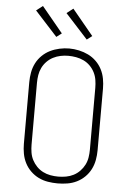

<svg xmlns="http://www.w3.org/2000/svg" viewBox="-63 -1015 726 1069"><g transform="rotate(5 300.0 -480.5)"><path d="M300 8Q273 8 245.5 3.5Q218 -1 193.5 -13Q169 -25 149 -44.5Q129 -64 116.5 -88.5Q104 -113 99 -140.5Q94 -168 94 -195V-540Q94 -567 99 -594.5Q104 -622 116.5 -646.5Q129 -671 149 -690.5Q169 -710 193.5 -722Q218 -734 245.5 -740Q273 -746 300 -746Q327 -746 354.5 -740Q382 -734 406.5 -722Q431 -710 451 -690.5Q471 -671 483.5 -646.5Q496 -622 501 -594.5Q506 -567 506 -540V-195Q506 -168 501 -140.5Q496 -113 483.5 -88.5Q471 -64 451 -44.5Q431 -25 406.5 -13Q382 -1 354.5 3.5Q327 8 300 8ZM300 -30Q322 -30 344 -34Q366 -38 385.5 -48Q405 -58 420.5 -74Q436 -90 446 -109.5Q456 -129 459.5 -151Q463 -173 463 -195V-540Q463 -562 459.5 -584Q456 -606 446 -626Q436 -646 420 -662Q404 -678 384 -687.5Q364 -697 342 -701Q320 -705 298 -705Q276 -705 254.5 -700.5Q233 -696 213.5 -686Q194 -676 178.5 -660Q163 -644 153.5 -624.5Q144 -605 140.5 -583.5Q137 -562 137 -540V-195Q137 -173 140.5 -151Q144 -129 154 -109.5Q164 -90 179.5 -74Q195 -58 214.5 -48Q234 -38 256 -34Q278 -30 300 -30ZM392 -804 267 -941 303 -969 421 -826ZM222 -804 97 -941 133 -969 251 -826Z"/></g></svg>

Font: Iosevka Curly Slab XLtEx
Style: Regular
Weight: 200
Width: 7
Monospace: yes
Designer: Belleve Invis
Foundry: Belleve Invis
Version: Version 11.1.0; ttfautohint (v1.8.3)